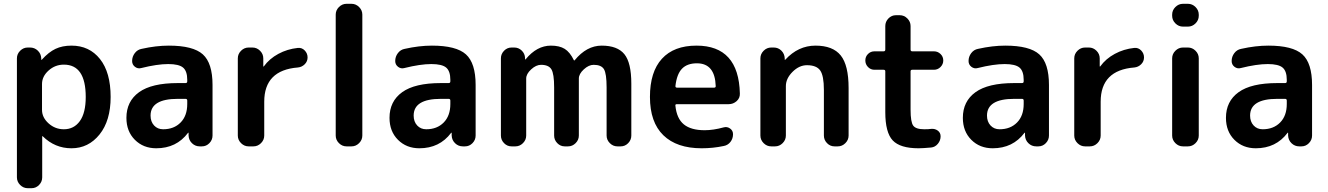

<svg xmlns="http://www.w3.org/2000/svg" viewBox="-20 -770 6986 1010"><path d="M201 -328V-192Q201 -152 235.5 -121Q270 -90 316 -90Q369 -90 400 -133Q431 -176 431 -260Q431 -430 316 -430Q270 -430 235.5 -399Q201 -368 201 -328ZM126 220Q103 220 86 203Q69 186 69 163V-463Q69 -486 86 -503Q103 -520 126 -520H138Q162 -520 179 -503.5Q196 -487 197 -463V-456Q197 -455 198 -455Q199 -455 200 -456Q236 -496 272 -513Q308 -530 356 -530Q450 -530 506 -459.5Q562 -389 562 -260Q562 -135 503.5 -62.5Q445 10 356 10Q269 10 205 -53Q204 -54 203 -54Q202 -54 202 -53V163Q202 186 185.5 203Q169 220 146 220Z M915 -250Q772 -250 772 -162Q772 -130 790.5 -110Q809 -90 838 -90Q895 -90 930 -125.5Q965 -161 965 -223V-241Q965 -250 956 -250ZM802 10Q734 10 689.5 -34.5Q645 -79 645 -150Q645 -237 711.5 -285Q778 -333 915 -333H956Q965 -333 965 -342V-350Q965 -396 943 -414.5Q921 -433 865 -433Q807 -433 723 -412Q705 -407 690 -418.5Q675 -430 675 -449Q675 -472 689 -490.5Q703 -509 725 -513Q801 -530 868 -530Q996 -530 1047 -484Q1098 -438 1098 -323V-57Q1098 -34 1081.5 -17Q1065 0 1042 0H1031Q1007 0 990 -16.5Q973 -33 972 -57V-71Q972 -72 971 -72Q969 -72 969 -71Q908 10 802 10Z M1288 0Q1265 0 1248 -17Q1231 -34 1231 -57V-463Q1231 -486 1248 -503Q1265 -520 1288 -520H1308Q1331 -520 1348 -503Q1365 -486 1365 -463V-421Q1365 -420 1366 -420Q1368 -420 1368 -421Q1397 -461 1444 -486.5Q1491 -512 1547 -518Q1568 -520 1583 -504.5Q1598 -489 1598 -468Q1598 -447 1583 -432Q1568 -417 1547 -415Q1370 -401 1370 -235V-57Q1370 -34 1353 -17Q1336 0 1313 0Z M1803 0Q1780 0 1763 -17Q1746 -34 1746 -57V-693Q1746 -716 1763 -733Q1780 -750 1803 -750H1829Q1852 -750 1869 -733Q1886 -716 1886 -693V-57Q1886 -34 1869 -17Q1852 0 1829 0Z M2299 -250Q2156 -250 2156 -162Q2156 -130 2174.5 -110Q2193 -90 2222 -90Q2279 -90 2314 -125.5Q2349 -161 2349 -223V-241Q2349 -250 2340 -250ZM2186 10Q2118 10 2073.5 -34.5Q2029 -79 2029 -150Q2029 -237 2095.5 -285Q2162 -333 2299 -333H2340Q2349 -333 2349 -342V-350Q2349 -396 2327 -414.5Q2305 -433 2249 -433Q2191 -433 2107 -412Q2089 -407 2074 -418.5Q2059 -430 2059 -449Q2059 -472 2073 -490.5Q2087 -509 2109 -513Q2185 -530 2252 -530Q2380 -530 2431 -484Q2482 -438 2482 -323V-57Q2482 -34 2465.5 -17Q2449 0 2426 0H2415Q2391 0 2374 -16.5Q2357 -33 2356 -57V-71Q2356 -72 2355 -72Q2353 -72 2353 -71Q2292 10 2186 10Z M2671 0Q2648 0 2631.5 -17Q2615 -34 2615 -57V-463Q2615 -486 2631.5 -503Q2648 -520 2671 -520H2685Q2708 -520 2724.5 -504Q2741 -488 2742 -465V-458Q2742 -457 2743 -457Q2745 -457 2745 -458Q2804 -530 2878 -530Q2923 -530 2950.5 -513Q2978 -496 2999 -453Q2999 -452 3001 -452Q3002 -452 3003 -453Q3066 -530 3145 -530Q3228 -530 3264.5 -485Q3301 -440 3301 -330V-57Q3301 -34 3284.5 -17Q3268 0 3245 0H3228Q3205 0 3188 -17Q3171 -34 3171 -57V-310Q3171 -383 3157 -406Q3143 -429 3103 -429Q3077 -429 3051 -405Q3025 -381 3025 -357V-57Q3025 -34 3008 -17Q2991 0 2968 0H2951Q2928 0 2911.5 -17Q2895 -34 2895 -57V-310Q2895 -382 2880.5 -405.5Q2866 -429 2826 -429Q2800 -429 2774 -405Q2748 -381 2748 -357V-57Q2748 -34 2731 -17Q2714 0 2691 0Z M3646 -437Q3595 -437 3567.5 -408.5Q3540 -380 3533 -317Q3533 -309 3541 -309H3737Q3745 -309 3745 -317Q3741 -437 3646 -437ZM3671 10Q3540 10 3469.5 -58.5Q3399 -127 3399 -260Q3399 -392 3462 -461Q3525 -530 3644 -530Q3866 -530 3872 -278Q3873 -254 3855 -238Q3837 -222 3813 -222H3540Q3531 -222 3533 -213Q3540 -146 3577.5 -115.5Q3615 -85 3687 -85Q3732 -85 3787 -100Q3805 -105 3820.5 -94Q3836 -83 3836 -64Q3836 -41 3822.5 -23.5Q3809 -6 3787 -2Q3731 10 3671 10Z M4037 0Q4014 0 3997 -17Q3980 -34 3980 -57V-463Q3980 -486 3997 -503Q4014 -520 4037 -520H4050Q4074 -520 4090.5 -503.5Q4107 -487 4108 -463V-456Q4108 -455 4109 -455Q4110 -455 4111 -456Q4179 -530 4270 -530Q4361 -530 4402.5 -478.5Q4444 -427 4444 -307V-57Q4444 -34 4427 -17Q4410 0 4387 0H4370Q4347 0 4330.5 -17Q4314 -34 4314 -57V-297Q4314 -372 4294.5 -399.5Q4275 -427 4225 -427Q4184 -427 4149 -392Q4114 -357 4114 -317V-57Q4114 -34 4097 -17Q4080 0 4057 0Z M4580 -403Q4560 -403 4546 -417.5Q4532 -432 4532 -452Q4532 -472 4546 -486Q4560 -500 4580 -500H4628Q4637 -500 4637 -509V-633Q4637 -656 4653.5 -673Q4670 -690 4693 -690H4713Q4736 -690 4753 -673Q4770 -656 4770 -633V-509Q4770 -500 4779 -500H4893Q4913 -500 4927.5 -486Q4942 -472 4942 -452Q4942 -432 4927.5 -417.5Q4913 -403 4893 -403H4779Q4770 -403 4770 -395V-193Q4770 -128 4784 -109Q4798 -90 4842 -90Q4866 -90 4878 -92Q4898 -94 4913 -83Q4928 -72 4928 -53Q4928 -31 4913.5 -13.5Q4899 4 4878 6Q4834 10 4812 10Q4715 10 4676 -31.5Q4637 -73 4637 -180V-395Q4637 -403 4628 -403Z M5315 -250Q5172 -250 5172 -162Q5172 -130 5190.5 -110Q5209 -90 5238 -90Q5295 -90 5330 -125.5Q5365 -161 5365 -223V-241Q5365 -250 5356 -250ZM5202 10Q5134 10 5089.5 -34.5Q5045 -79 5045 -150Q5045 -237 5111.5 -285Q5178 -333 5315 -333H5356Q5365 -333 5365 -342V-350Q5365 -396 5343 -414.5Q5321 -433 5265 -433Q5207 -433 5123 -412Q5105 -407 5090 -418.5Q5075 -430 5075 -449Q5075 -472 5089 -490.5Q5103 -509 5125 -513Q5201 -530 5268 -530Q5396 -530 5447 -484Q5498 -438 5498 -323V-57Q5498 -34 5481.5 -17Q5465 0 5442 0H5431Q5407 0 5390 -16.5Q5373 -33 5372 -57V-71Q5372 -72 5371 -72Q5369 -72 5369 -71Q5308 10 5202 10Z M5688 0Q5665 0 5648 -17Q5631 -34 5631 -57V-463Q5631 -486 5648 -503Q5665 -520 5688 -520H5708Q5731 -520 5748 -503Q5765 -486 5765 -463V-421Q5765 -420 5766 -420Q5768 -420 5768 -421Q5797 -461 5844 -486.5Q5891 -512 5947 -518Q5968 -520 5983 -504.5Q5998 -489 5998 -468Q5998 -447 5983 -432Q5968 -417 5947 -415Q5770 -401 5770 -235V-57Q5770 -34 5753 -17Q5736 0 5713 0Z M6203 0Q6180 0 6163 -17Q6146 -34 6146 -57V-463Q6146 -486 6163 -503Q6180 -520 6203 -520H6229Q6252 -520 6269 -503Q6286 -486 6286 -463V-57Q6286 -34 6269 -17Q6252 0 6229 0ZM6203 -630Q6180 -630 6163 -647Q6146 -664 6146 -687V-693Q6146 -716 6163 -733Q6180 -750 6203 -750H6229Q6252 -750 6269 -733Q6286 -716 6286 -693V-687Q6286 -664 6269 -647Q6252 -630 6229 -630Z M6699 -250Q6556 -250 6556 -162Q6556 -130 6574.5 -110Q6593 -90 6622 -90Q6679 -90 6714 -125.5Q6749 -161 6749 -223V-241Q6749 -250 6740 -250ZM6586 10Q6518 10 6473.5 -34.5Q6429 -79 6429 -150Q6429 -237 6495.5 -285Q6562 -333 6699 -333H6740Q6749 -333 6749 -342V-350Q6749 -396 6727 -414.5Q6705 -433 6649 -433Q6591 -433 6507 -412Q6489 -407 6474 -418.5Q6459 -430 6459 -449Q6459 -472 6473 -490.5Q6487 -509 6509 -513Q6585 -530 6652 -530Q6780 -530 6831 -484Q6882 -438 6882 -323V-57Q6882 -34 6865.5 -17Q6849 0 6826 0H6815Q6791 0 6774 -16.5Q6757 -33 6756 -57V-71Q6756 -72 6755 -72Q6753 -72 6753 -71Q6692 10 6586 10Z"/></svg>

Font: Rounded Mplus 1c Bold
Style: Bold
Weight: 700
Version: Version 1.059.20150529